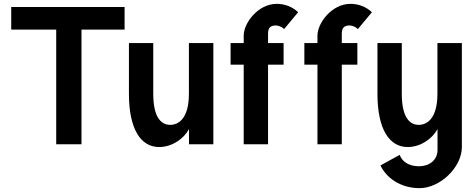

<svg xmlns="http://www.w3.org/2000/svg" viewBox="-20 -747 2461 994"><path d="M38.1 -710.9V-593.8H271V0H401.9V-593.8H625V-710.9Z M1084.5 0V-523.9H958V-262.2C958 -128.4 900.4 -100.6 861.3 -100.6C822.3 -100.6 773.4 -127.4 773.4 -261.7V-523.9H647.5V-261.2C647.5 -76.2 710 14.2 803.7 14.2C870.6 14.2 930.7 -27.8 958.5 -78.6V0Z M1367.7 -412.1H1448.2V-523.9H1367.7V-572.8C1367.7 -602.1 1379.9 -615.2 1407.7 -615.2C1417.5 -615.2 1439 -609.9 1450.7 -596.2L1523.4 -683.6C1494.6 -711.9 1453.6 -727.1 1412.6 -727.1C1315.9 -727.1 1241.7 -627.9 1241.7 -563V-523.9H1173.8V-412.1H1241.7V0H1367.7Z M1749.5 -412.1H1830.1V-523.9H1749.5V-572.8C1749.5 -602.1 1761.7 -615.2 1789.6 -615.2C1799.3 -615.2 1820.8 -609.9 1832.5 -596.2L1905.3 -683.6C1876.5 -711.9 1835.4 -727.1 1794.4 -727.1C1697.8 -727.1 1623.5 -627.9 1623.5 -563V-523.9H1555.7V-412.1H1623.5V0H1749.5Z M2371.1 14.2V-14.2V-523.9H2244.6V-262.2C2244.6 -128.4 2187 -100.6 2147.9 -100.6C2108.9 -100.6 2060.1 -127.4 2060.1 -261.7V-523.9H1934.1V-261.2C1934.1 -76.2 1996.6 14.2 2090.3 14.2C2157.2 14.2 2217.3 -27.8 2245.1 -78.6V28.8C2245.1 82 2202.6 113.8 2149.4 113.8C2096.2 113.8 2061 88.9 2049.3 54.7L1949.7 109.4C1978 169.9 2049.3 227.1 2152.3 227.1C2257.3 227.1 2371.1 120.1 2371.1 14.2Z"/></svg>

Font: Tuffy
Style: Bold
Weight: 700
Designer: Thatcher Ulrich, Karoly Barta, Michael Everson
Version: Version 001.270